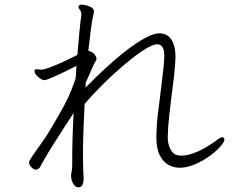

<svg xmlns="http://www.w3.org/2000/svg" viewBox="-20 -761 1040 824"><path d="M700 -173Q700 -144 710 -124Q720 -104 732 -98Q745 -93 758 -93Q782 -93 810.5 -103.5Q839 -114 866.5 -130.5Q894 -147 915 -163Q919 -166 924.5 -169Q930 -172 934 -172Q936 -172 940 -170Q943 -167 943 -162Q943 -152 925.5 -132Q908 -112 879 -91Q850 -70 816 -55.5Q782 -41 750 -41Q727 -41 704 -53Q681 -65 666 -94Q651 -123 651 -174V-178Q652 -227 657.5 -272Q663 -317 667 -347Q673 -400 678.5 -442.5Q684 -485 685 -516V-521Q685 -548 677 -559.5Q669 -571 655 -571H653Q633 -570 595.5 -545.5Q558 -521 512.5 -482.5Q467 -444 422.5 -400Q378 -356 343 -315Q340 -256 338 -198.5Q336 -141 336 -93Q336 -77 336.5 -62.5Q337 -48 337 -34Q337 -24 338 -15.5Q339 -7 339 4V11Q338 23 333.5 33Q329 43 315 43Q302 42 293.5 26Q285 10 285 -6V-8Q286 -20 288 -28Q290 -36 290 -59V-86Q290 -123 291.5 -172.5Q293 -222 296 -276Q275 -244 248 -202.5Q221 -161 195.5 -120Q170 -79 153 -46Q146 -33 132 -33Q125 -33 115 -43Q105 -53 105 -64Q105 -71 109 -76Q131 -110 156 -144Q181 -178 209 -227Q223 -252 238.5 -278Q254 -304 270.5 -338.5Q287 -373 304 -422Q306 -436 306.5 -450.5Q307 -465 308 -478Q284 -466 254 -451.5Q224 -437 200.5 -427Q177 -417 172 -417Q159 -417 143.5 -431Q128 -445 128 -455Q128 -457 129.5 -460.5Q131 -464 136 -464Q140 -464 145 -463Q150 -462 157 -462Q167 -462 186.5 -469Q206 -476 229.5 -486Q253 -496 275 -507Q297 -518 312 -525Q317 -581 321 -625.5Q325 -670 329 -694V-699Q329 -711 323 -718.5Q317 -726 317 -732Q317 -733 317.5 -733.5Q318 -734 318 -735Q320 -741 331 -741Q345 -741 364 -733.5Q383 -726 383 -713V-709Q376 -680 371 -642.5Q366 -605 359 -543Q376 -539 385 -528.5Q394 -518 394 -509Q394 -503 392 -501Q385 -492 374 -465.5Q363 -439 348 -407Q348 -402 347.5 -396.5Q347 -391 347 -385Q389 -428 434 -469.5Q479 -511 522.5 -544.5Q566 -578 603 -598Q640 -618 664 -618H666Q700 -617 716.5 -589.5Q733 -562 733 -521V-510Q731 -470 726 -426Q721 -382 716 -347Q711 -307 706 -262Q701 -217 700 -176Z"/></svg>

Font: Moon Stars Kai T HW Light
Style: Regular
Weight: 300
Designer: GuiWonder
Version: Version 1.101